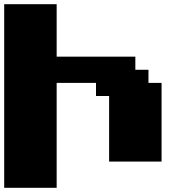

<svg xmlns="http://www.w3.org/2000/svg" viewBox="-20 -895 915 915"><path d="M0 0H250V-500H437.5V-437.5H500V-125H750V-500H687.5V-562.5H625V-625H250V-875H0Z"/></svg>

Font: Faithful 32x
Style: Bold
Weight: 400
Foundry: Faithful Resource Pack
Version: Version 1.0; January 27, 2023